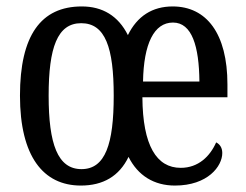

<svg xmlns="http://www.w3.org/2000/svg" viewBox="-20 -566 764 596"><path d="M231 10C300 10 350 -19 379 -79C408 -21 458 10 523 10C625 10 670 -50 670 -91C670 -109 661 -119 651 -124C632 -81 596 -45 541 -45C466 -45 423 -114 422 -264H686V-304C686 -462 621 -546 516 -546C453 -546 406 -516 377 -457C347 -517 298 -546 234 -546C107 -546 42 -456 42 -269C42 -81 114 10 231 10ZM599 -313H424C426 -430 458 -496 517 -496C576 -496 598 -422 599 -313ZM233 -41C159 -41 131 -119 131 -269C131 -418 158 -494 232 -494C307 -494 333 -418 333 -269C333 -119 307 -41 233 -41Z"/></svg>

Font: Noto Serif Ethiopic XCn
Style: Regular
Weight: 400
Width: 2
Designer: Monotype Design Team
Foundry: Monotype Imaging Inc.
Version: Version 2.102